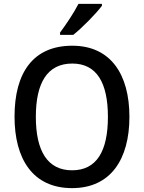

<svg xmlns="http://www.w3.org/2000/svg" viewBox="-20 -961 743 991"><path d="M506 -931V-941H385C362 -896 322 -836 290 -793V-781H358C404 -817 478 -893 506 -931ZM648 -358C648 -576 552 -725 353 -725C152 -725 55 -587 55 -359C55 -142 148 10 352 10C552 10 648 -140 648 -358ZM165 -358C165 -533 224 -633 353 -633C479 -633 537 -534 537 -358C537 -181 479 -82 352 -82C225 -82 165 -182 165 -358Z"/></svg>

Font: Noto Sans Myanmar UI SemiCondensed Medium
Style: Regular
Weight: 500
Width: 4
Designer: Monotype Design Team
Foundry: Monotype Imaging Inc.
Version: Version 2.103